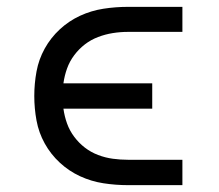

<svg xmlns="http://www.w3.org/2000/svg" viewBox="-20 -540 640 560"><path d="M353 0Q317 0 281.5 -5.5Q246 -11 213.5 -26Q181 -41 154.5 -65.5Q128 -90 110.5 -121.5Q93 -153 86.5 -188.5Q80 -224 80 -260Q80 -296 86.5 -331.5Q93 -367 110.5 -398.5Q128 -430 154.5 -454.5Q181 -479 213.5 -494Q246 -509 281.5 -514.5Q317 -520 353 -520H512V-447H353Q331 -447 309 -443.5Q287 -440 266 -432Q245 -424 227.5 -410.5Q210 -397 196.5 -379Q183 -361 175.5 -340Q168 -319 165 -297H424V-223H165Q168 -201 175.5 -180Q183 -159 196.5 -141Q210 -123 227.5 -109.5Q245 -96 266 -88Q287 -80 309 -77Q331 -74 353 -74H512V0Z"/></svg>

Font: Iosevka Meiseki Sans
Style: Regular
Weight: 400
Monospace: yes
Designer: Belleve Invis
Foundry: Belleve Invis
Version: Version 11.2.6; ttfautohint (v1.8.4)